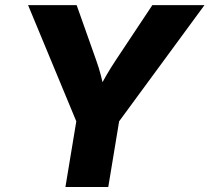

<svg xmlns="http://www.w3.org/2000/svg" viewBox="-20 -748 838 768"><path d="M241.7 0 285.2 -262.7 92.3 -727.5H286.6L364.3 -508.3Q375.5 -477.5 383.5 -446.5Q391.6 -415.5 398.9 -377.4H368.2Q387.2 -415.5 405.3 -446.5Q423.3 -477.5 443.8 -508.3L589.4 -727.5H797.9L456.5 -262.7L413.1 0Z"/></svg>

Font: Inter 20pt ExtraBold
Style: Italic
Weight: 800
Italic angle: -9.3988°
Version: Version 4.001;git-66647c0bb